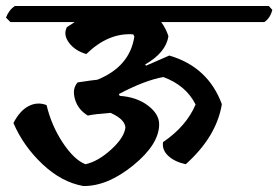

<svg xmlns="http://www.w3.org/2000/svg" viewBox="-52 -643 932 643"><path d="M515 -457Q645 -419 691 -294Q673 -185 570 -93Q533 -101 511.5 -121Q490 -141 494 -167Q572 -220 603 -293Q571 -357 495 -385Q433 -374 346 -328L349 -322Q406 -318 443.5 -289.5Q481 -261 481 -227Q481 -160 394.5 -89.5Q308 -19 227 -20Q154 -33 90 -93.5Q26 -154 -7 -231Q14 -272 43.5 -287.5Q73 -303 104 -291Q120 -223 158 -165.5Q196 -108 234 -93Q276 -102 320 -142Q364 -182 368 -216Q366 -244 318 -265Q265 -261 242 -256Q209 -276 199 -311Q189 -346 208 -367Q261 -375 274 -376Q383 -420 398 -521L394 -528Q311 -534 237 -462Q199 -473 179 -500Q159 -527 172 -552Q195 -567 198 -569H-17L-32 -584Q-22 -610 -2 -623H848L860 -610Q853 -582 833 -569H488Q504 -547 512 -522Q504 -467 434 -427L437 -423Z"/></svg>

Font: Tillana SemiBold
Style: Regular
Weight: 600
Designer: Lipi Raval (Devanagari, Latin), Jonny Pinhorn (Latin)
Foundry: Indian Type Foundry
Version: Version 2.003;PS 1.0;hotconv 1.0.79;makeotf.lib2.5.61930; tt